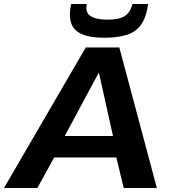

<svg xmlns="http://www.w3.org/2000/svg" viewBox="-56 -947 861 967"><path d="M-36 0 376 -708H545L734 0H567L530 -154H217L132 0ZM270 -262H513L442 -582ZM469 -757Q381 -757 338.5 -784.5Q296 -812 296 -872Q296 -900 303 -927H381Q379 -914 379 -904Q380 -882 395 -870Q410 -858 433.5 -853Q457 -848 483 -848Q548 -848 575 -868Q602 -888 611 -927H690Q681 -859 654 -822Q627 -785 581 -771Q535 -757 469 -757Z"/></svg>

Font: Georama Extended SemiBold
Style: Italic
Weight: 600
Width: 7
Italic angle: -9°
Designer: Jean-Baptiste Levee
Foundry: Production Type
Version: Version 1.000